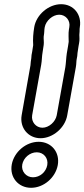

<svg xmlns="http://www.w3.org/2000/svg" viewBox="-20 -800 402 914"><path d="M183 -553 188 -586C190 -600 187 -614 188 -626C192 -649 190 -656 193 -671C199 -702 231 -730 262 -730C293 -730 316 -702 310 -671L308 -659C305 -644 307 -610 307 -601C306 -595 305 -588 304 -581L298 -546C295 -527 294 -498 291 -480L250 -251C244 -220 213 -192 182 -192C151 -192 128 -220 133 -251L176 -491C180 -512 179 -532 183 -553ZM359 -662 360 -671C370 -730 331 -780 271 -780C211 -780 153 -730 143 -671C138 -640 136 -615 138 -585L133 -553C131 -543 129 -534 129 -523C127 -512 126 -502 125 -489L83 -251C73 -192 114 -142 173 -142C232 -142 290 -192 300 -251L341 -480C344 -496 343 -509 345 -518C347 -528 349 -538 349 -548L354 -581C356 -590 357 -598 358 -606C359 -620 357 -633 358 -639C359 -647 359 -654 359 -662ZM86 -17C92 -49 122 -75 155 -75C188 -75 211 -47 205 -14C199 19 170 44 137 44C104 44 80 15 86 -17ZM36 -17C25 44 67 94 128 94C188 94 244 46 255 -14C266 -75 225 -125 164 -125C104 -125 47 -77 36 -17Z"/></svg>

Font: Blanket
Style: BlkOutlineObl
Weight: 900
Foundry: Cannot Into Space Fonts
Version: Version 0.9